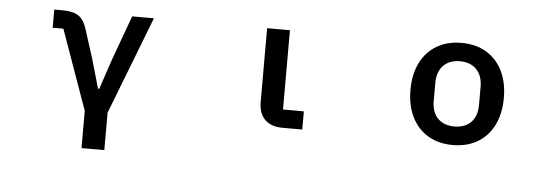

<svg xmlns="http://www.w3.org/2000/svg" viewBox="-50 -711 3099 1073"><g transform="rotate(5 1500.0 -174.5)"><path d="M435 211V2L276 -445H216V-547H265Q322 -547 353 -526Q384 -505 400 -451L450 -295L498 -128H505L561 -295L653 -547H775L563 1V211Z M1545 0Q1479 0 1444.5 -35Q1410 -70 1410 -134V-547H1538V-102H1655V0Z M2238 -274Q2238 -361 2270 -425.5Q2302 -490 2361 -525Q2420 -560 2500 -560Q2580 -560 2639 -525Q2698 -490 2730 -425.5Q2762 -361 2762 -274Q2762 -187 2730 -122Q2698 -57 2639 -22Q2580 13 2500 13Q2420 13 2361 -22Q2302 -57 2270 -122Q2238 -187 2238 -274ZM2627 -224V-324Q2627 -387 2593 -422Q2559 -457 2500 -457Q2441 -457 2407 -422Q2373 -387 2373 -324V-224Q2373 -160 2407 -125.5Q2441 -91 2500 -91Q2559 -91 2593 -125.5Q2627 -160 2627 -224Z"/></g></svg>

Font: IBM Plex Sans JP SemiBold
Style: Regular
Weight: 600
Designer: Mike Abbink; Paul van der Laan; Pieter van Rosmalen; Wujin Sim; Yejin Wi; Jinhee Kim; Boomi Park; Yona Kim; Kichan Ma
Foundry: Sandoll Inc.
Version: Version 1.001